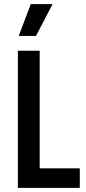

<svg xmlns="http://www.w3.org/2000/svg" viewBox="-20 -904 414 924"><path d="M66 0V-660H171V-94H364V0ZM153 -731H70L128 -884H233Z"/></svg>

Font: Bricolage Grotesque 10pt Condensed Medium
Style: Regular
Weight: 500
Width: 3
Designer: Mathieu Triay
Foundry: Atelier Triay
Version: Version 1.000; ttfautohint (v1.8.4.7-5d5b);gftools[0.9.32]